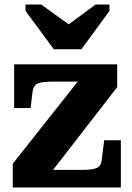

<svg xmlns="http://www.w3.org/2000/svg" viewBox="-20 -822 577 842"><path d="M216 -606H337L460 -774V-802H399L239 -684L323 -685L161 -802H92V-774ZM198 -58 185 -77H334Q358 -77 374.5 -78.5Q391 -80 402 -84.5Q413 -89 419 -98Q425 -107 426 -121L437 -207H510V0H36V-104L335 -482L386 -464H216Q192 -464 175 -462.5Q158 -461 147.5 -456.5Q137 -452 131 -443.5Q125 -435 123 -421L114 -348H42V-540H494V-440Z"/></svg>

Font: Roboto Serif SemiCondensed
Style: Bold
Weight: 700
Width: 4
Designer: Greg Gazdowicz
Foundry: Commercial Type
Version: Version 1.007